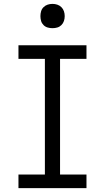

<svg xmlns="http://www.w3.org/2000/svg" viewBox="-20 -968 540 988"><path d="M75 0V-70H211V-665H75V-735H425V-665H289V-70H425V0ZM250 -823Q237 -823 225 -826.5Q213 -830 204 -839Q195 -848 191.5 -860Q188 -872 188 -885Q188 -898 191.5 -910Q195 -922 204 -931Q213 -940 225 -944Q237 -948 250 -948Q263 -948 275 -944Q287 -940 296 -931Q305 -922 309 -910Q313 -898 313 -885Q313 -872 309 -860Q305 -848 296 -839Q287 -830 275 -826.5Q263 -823 250 -823Z"/></svg>

Font: Iosevka Term Curly
Style: Regular
Weight: 400
Designer: Belleve Invis
Foundry: Belleve Invis
Version: Version 32.3.0